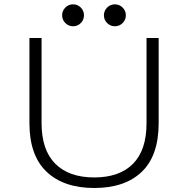

<svg xmlns="http://www.w3.org/2000/svg" viewBox="-20 -880 890 910"><path d="M363 -770.8Q348 -755.5 326.5 -755.5Q305 -755.5 289.8 -770.8Q274.5 -786 274.5 -807.5Q274.5 -829 289.8 -844.2Q305 -859.5 326.5 -859.5Q348 -859.5 363 -844.2Q378 -829 378 -807.5Q378 -786 363 -770.8ZM561.2 -770.8Q546 -755.5 524.5 -755.5Q503 -755.5 487.8 -770.8Q472.5 -786 472.5 -807.5Q472.5 -829 487.8 -844.2Q503 -859.5 524.5 -859.5Q546 -859.5 561.2 -844.2Q576.5 -829 576.5 -807.5Q576.5 -786 561.2 -770.8ZM426.5 11Q282 11 200.8 -66Q119.5 -143 119.5 -296.5V-700H177V-296.5Q177 -169 242 -104Q307 -39 426.5 -39Q546.5 -39 610.5 -103.8Q674.5 -168.5 674.5 -296.5V-700H732V-296.5Q732 -142.5 652 -65.8Q572 11 426.5 11Z"/></svg>

Font: League Mono Wide UltraLight
Style: Regular
Weight: 200
Width: 8
Designer: Tyler Finck
Foundry: The League of Moveable Type / Tyler Finck
Version: Version 2.210